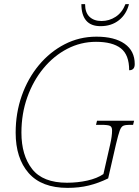

<svg xmlns="http://www.w3.org/2000/svg" viewBox="-20 -902 674 932"><path d="M308 10Q182 10 119 -62Q56 -134 56 -258Q56 -353 85.5 -437Q115 -521 168.5 -585.5Q222 -650 293.5 -687Q365 -724 448 -724Q536 -724 585 -689.5Q634 -655 634 -591Q634 -561 607 -561Q607 -636 566.5 -667.5Q526 -699 446 -699Q372 -699 306.5 -665Q241 -631 191 -570.5Q141 -510 112.5 -430Q84 -350 84 -258Q84 -148 136 -81.5Q188 -15 305 -15Q357 -15 404 -25.5Q451 -36 482 -57L515 -202Q524 -241 524 -269Q524 -286 514 -291Q504 -296 471 -296H446L451 -316H631L626 -296H608Q589 -296 578.5 -291.5Q568 -287 561 -267.5Q554 -248 543 -202L505 -36Q458 -13 411 -1.5Q364 10 308 10ZM468 -775Q421 -775 398 -802.5Q375 -830 375 -882H393Q393 -841 414.5 -820.5Q436 -800 473 -800Q510 -800 541.5 -820.5Q573 -841 589 -882H606Q594 -833 557.5 -804Q521 -775 468 -775Z"/></svg>

Font: Noto Serif Thin
Style: Italic
Weight: 100
Italic angle: -12°
Designer: Monotype Design Team
Foundry: Monotype Imaging Inc.
Version: Version 2.014; ttfautohint (v1.8.4.7-5d5b)